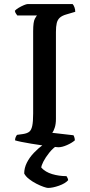

<svg xmlns="http://www.w3.org/2000/svg" viewBox="-20 -724 443 944"><path d="M267 0Q260 0 238.5 -2.5Q217 -5 189.5 -9Q162 -13 134 -17.5Q106 -22 84.5 -26.5Q63 -31 54 -34Q54 -42 57 -49.5Q60 -57 64 -61L93 -65Q113 -68 123.5 -76Q134 -84 138.5 -105Q143 -126 143 -166V-570Q143 -617 151.5 -632Q160 -647 162 -648H65Q63 -652 59 -656.5Q55 -661 53 -671Q59 -678 71.5 -685.5Q84 -693 97 -698.5Q110 -704 116 -704H337Q342 -699 346 -688.5Q350 -678 350 -666L306 -653Q285 -647 274 -637Q263 -627 259 -610.5Q255 -594 255 -567V-139Q255 -114 249 -96Q243 -78 237 -71L341 -59Q343 -57 345.5 -49Q348 -41 348 -34Q333 -21 309 -10.5Q285 0 267 0ZM216 200Q210 200 194 194.5Q178 189 158.5 179Q139 169 122.5 156Q106 143 99 129Q99 102 112 76Q125 50 147 27Q169 4 194 -14L269 -15Q241 3 222 27Q203 51 193 71Q183 91 183 100Q203 122 236.5 132Q270 142 307 142Q309 145 312 151Q315 157 315 162Q301 178 270 189Q239 200 216 200Z"/></svg>

Font: Texturina 12pt Medium
Style: Regular
Weight: 500
Designer: Guillermo Torres Carreño
Foundry: Omnibus-Type
Version: Version 1.002